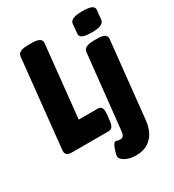

<svg xmlns="http://www.w3.org/2000/svg" viewBox="-217 -839 1064 1173"><g transform="rotate(-30 315.0 -252.0)"><path d="M65 0Q38 0 27.5 -9.5Q17 -19 19 -42L84 -664Q86 -684 104 -693Q122 -702 159 -702H185Q256 -702 252 -663L199 -153H335Q370 -153 365 -97L360 -54Q357 -25 347.5 -12.5Q338 0 319 0ZM395 212Q349 212 319 195Q289 178 289 159Q289 149 295 128.5Q301 108 309.5 91Q318 74 326 74Q332 74 340.5 76.5Q349 79 358 79Q374 79 381 69Q388 59 390 39L446 -487Q449 -525 519 -525H544Q580 -525 595 -515.5Q610 -506 609 -487L552 56Q544 131 503 171.5Q462 212 395 212ZM535 -574Q490 -574 471 -583.5Q452 -593 454 -611L460 -679Q462 -697 483.5 -706.5Q505 -716 550 -716Q594 -716 613 -706.5Q632 -697 630 -679L623 -611Q621 -593 600 -583.5Q579 -574 535 -574Z"/></g></svg>

Font: Asap Condensed Condensed ExtraBold
Style: Italic
Weight: 800
Width: 3
Italic angle: -6°
Designer: Pablo Cosgaya
Foundry: Omnibus-Type
Version: Version 3.001; ttfautohint (v1.8.4.7-5d5b)